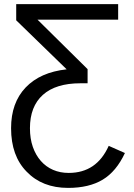

<svg xmlns="http://www.w3.org/2000/svg" viewBox="-20 -708 651 936"><path d="M407 -302H372Q252 -302 189 -245.5Q126 -189 126 -83Q126 -32 140 8Q154 48 179 76.5Q204 105 238.5 120Q273 135 315 135Q451 135 510 3L589 38Q547 128 480.5 168Q414 208 312 208Q186 208 110 129Q34 52 34 -83Q34 -207 105 -281.5Q176 -356 305 -370L59 -609V-688H556V-612H163L407 -371Z"/></svg>

Font: Libra Sans
Style: Regular
Weight: 400
Foundry: Context Ltd
Version: Version 1.000; ttfautohint (v1.3)